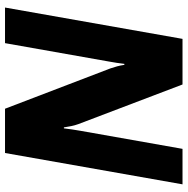

<svg xmlns="http://www.w3.org/2000/svg" viewBox="-11 -740 751 769"><g transform="rotate(-90 364.5 -355.5)"><path d="M10.7 0H152.8L225.1 -408.7Q228 -425.8 230.5 -441.9Q232.9 -458 234.9 -475.1H238.8Q241.2 -459.5 243.9 -445.8Q246.6 -432.1 252 -417L410.6 0H593.3L718.8 -710.9H576.2L502.4 -293.9Q499.5 -276.9 497.3 -263.4Q495.1 -250 493.2 -232.9H489.3Q486.8 -249 483.4 -261.5Q480 -273.9 475.1 -288.6L313.5 -710.9H136.2Z"/></g></svg>

Font: Roboto Flex
Style: wght 800 wdth 100 opsz 14.0 GRAD 0.00 slnt -10.00 XTRA 468 XOPQ 96 YOPQ 79 YTLC 514 YTUC 712 YTAS 750 YTDE -203.00 YTFI 738
Weight: 800
Italic angle: -10°
Designer: Berlow after Robertson
Foundry: Google
Version: Version 3.100